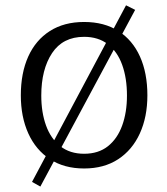

<svg xmlns="http://www.w3.org/2000/svg" viewBox="-20 -622 627 720"><path d="M131.3 77.6 100.1 60.1 452.6 -602.1 486.8 -585ZM295.4 9.8Q220.7 9.8 167.5 -24.9Q114.3 -59.6 86.2 -121.6Q58.1 -183.6 58.1 -264.6Q58.1 -348.1 85.9 -409.9Q113.8 -471.7 167 -505.6Q220.2 -539.6 295.4 -539.6Q371.1 -539.6 424.1 -505.6Q477.1 -471.7 504.9 -409.9Q532.7 -348.1 532.7 -264.6Q532.7 -183.6 504.4 -121.6Q476.1 -59.6 423.1 -24.9Q370.1 9.8 295.4 9.8ZM295.4 -45.4Q349.1 -45.4 384.8 -73.7Q420.4 -102.1 438.2 -151.4Q456.1 -200.7 456.1 -263.7Q456.1 -329.1 438.2 -378.7Q420.4 -428.2 384.5 -456.1Q348.6 -483.9 295.4 -483.9Q215.8 -483.9 175.3 -422.9Q134.8 -361.8 134.8 -263.7Q134.8 -200.7 152.6 -151.4Q170.4 -102.1 206.3 -73.7Q242.2 -45.4 295.4 -45.4Z"/></svg>

Font: Comme Light
Style: Regular
Weight: 300
Version: Version 1.000;gftools[0.9.27]